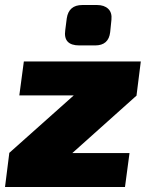

<svg xmlns="http://www.w3.org/2000/svg" viewBox="-30 -745 588 765"><path d="M349 -564H286Q221 -564 230 -625L236 -672Q244 -725 298 -725H357Q385 -725 401 -710Q417 -695 414 -666L409 -617Q403 -564 349 -564ZM515 -365 258 -135H486L468 0H-10L7 -135H6L264 -365H47L65 -500H531L514 -365Z"/></svg>

Font: Exo 2.0 Black
Style: Italic
Weight: 900
Italic angle: -8°
Designer: Natanael Gama
Version: Version 1.001;PS 001.001;hotconv 1.0.70;makeotf.lib2.5.58329